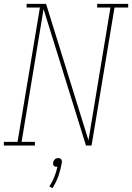

<svg xmlns="http://www.w3.org/2000/svg" viewBox="-38 -755 685 996"><path d="M-18 0V-19H53L169 -716H100V-735H201L421 -27L535 -716H466V-735H627V-716H556L437 0H408L188 -708L74 -19H143V0ZM234 221 218 212Q234 188 244 162.5Q254 137 260 110Q259 110 258 110Q257 110 256 110Q252 110 247.5 109Q243 108 240.5 104.5Q238 101 237.5 96.5Q237 92 238 88Q238 83 240.5 79Q243 75 246.5 71.5Q250 68 254.5 66.5Q259 65 264 65Q268 65 272.5 66.5Q277 68 279.5 71.5Q282 75 282.5 79Q283 83 283 88Q277 123 265.5 156.5Q254 190 234 221Z"/></svg>

Font: Iosevka Slab Thin Extended
Style: Italic
Weight: 100
Width: 7
Italic angle: -9°
Monospace: yes
Designer: Belleve Invis
Foundry: Belleve Invis
Version: Version 11.1.0; ttfautohint (v1.8.3)